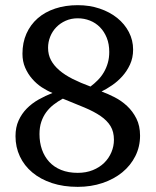

<svg xmlns="http://www.w3.org/2000/svg" viewBox="-20 -707 603 743"><path d="M420.9 -166Q420.9 -197.3 407.7 -219Q394.5 -240.7 369.1 -258.1Q343.8 -275.4 307.1 -290.8Q270.5 -306.2 223.1 -325.2Q204.1 -314.9 187.7 -302.2Q171.4 -289.6 159.2 -273.2Q147 -256.8 139.9 -235.8Q132.8 -214.8 132.8 -188Q132.8 -155.8 142.3 -128.4Q151.9 -101.1 170.4 -80.8Q189 -60.5 216.8 -49.3Q244.6 -38.1 280.8 -38.1Q313 -38.1 339.1 -48.6Q365.2 -59.1 383.3 -76.9Q401.4 -94.7 411.1 -117.9Q420.9 -141.1 420.9 -166ZM402.8 -505.9Q402.8 -536.6 393.1 -560.8Q383.3 -585 366.7 -601.8Q350.1 -618.7 327.9 -627.4Q305.7 -636.2 280.8 -636.2Q255.4 -636.2 234.1 -626.7Q212.9 -617.2 197.8 -601.6Q182.6 -585.9 174.3 -565.2Q166 -544.4 166 -522Q166 -495.6 177.2 -474.4Q188.5 -453.1 209.5 -435.1Q230.5 -417 261 -401.6Q291.5 -386.2 330.1 -372.1Q345.2 -383.3 358.6 -397Q372.1 -410.6 381.8 -427.2Q391.6 -443.8 397.2 -463.4Q402.8 -482.9 402.8 -505.9ZM522 -182.1Q522 -139.2 503.7 -102.8Q485.4 -66.4 453.1 -40Q420.9 -13.7 376.7 1.2Q332.5 16.1 280.8 16.1Q225.6 16.1 181.2 1.5Q136.7 -13.2 105.2 -39.6Q73.7 -65.9 56.9 -101.8Q40 -137.7 40 -180.2Q40 -214.4 52 -240.7Q64 -267.1 83.7 -287.1Q103.5 -307.1 129.4 -321.8Q155.3 -336.4 183.1 -347.2Q162.6 -355.5 141.8 -369.1Q121.1 -382.8 104.5 -401.9Q87.9 -420.9 77.4 -445.1Q66.9 -469.2 66.9 -499Q66.9 -542 82.3 -576.7Q97.7 -611.3 125.7 -636Q153.8 -660.6 193.4 -673.8Q232.9 -687 280.8 -687Q326.7 -687 365.7 -673.8Q404.8 -660.6 433.6 -637.5Q462.4 -614.3 478.8 -582.8Q495.1 -551.3 495.1 -515.1Q495.1 -483.4 483.2 -457.5Q471.2 -431.6 453.1 -411.6Q435.1 -391.6 413.6 -377Q392.1 -362.3 373 -353Q397 -344.2 423.3 -330.8Q449.7 -317.4 471.7 -296.9Q493.7 -276.4 507.8 -248.3Q522 -220.2 522 -182.1Z"/></svg>

Font: BabelStone Ogham Bound
Style: Italic
Weight: 400
Italic angle: -30°
Designer: Andrew West
Foundry: BabelStone
Version: Version 2.02 March 14, 2022